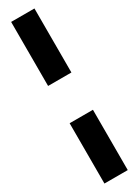

<svg xmlns="http://www.w3.org/2000/svg" viewBox="-272 -935 774 1070"><g transform="rotate(-30 115.0 -400.0)"><path d="M40 -920H190V-508H40ZM40 -268H190V120H40Z"/></g></svg>

Font: Big Shoulders Text Thin Black
Style: Regular
Weight: 900
Version: Version 2.002